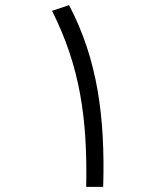

<svg xmlns="http://www.w3.org/2000/svg" viewBox="-20 -724 626 744"><path d="M314 0H379.9C387.7 -270 357.9 -494.6 247.6 -704.1L181.6 -682.1C290 -466.8 319.3 -263.7 314 0Z"/></svg>

Font: Cascadia Mono Light
Style: Regular
Weight: 300
Monospace: yes
Designer: Aaron Bell
Foundry: Saja Typeworks
Version: Version 2404.023